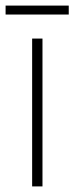

<svg xmlns="http://www.w3.org/2000/svg" viewBox="-39 -667 266 687"><path d="M113 0H76V-529H113ZM207 -647V-615H-19V-647Z"/></svg>

Font: Noto Sans Gujarati UI Condensed ExtraLight
Style: Regular
Weight: 200
Width: 3
Designer: Jelle Bosma - Monotype Design Team, Universal Thirst
Foundry: Monotype Imaging Inc.
Version: Version 2.106; ttfautohint (v1.8.4.7-5d5b)